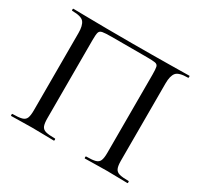

<svg xmlns="http://www.w3.org/2000/svg" viewBox="-134 -796 1011 968"><g transform="rotate(30 372.0 -312.5)"><path d="M710 -12Q712 -12 712 -6Q712 0 710 0Q685 0 654 -1Q623 -2 589 -2Q552 -2 520 -1Q488 0 462 0Q460 0 460 -6Q460 -12 462 -12Q499 -12 516.5 -17Q534 -22 540 -37Q546 -52 546 -81V-537Q546 -568 543 -581Q540 -594 525.5 -596.5Q511 -599 477 -599H272Q235 -599 219.5 -596Q204 -593 200.5 -580.5Q197 -568 197 -537V-81Q197 -52 203 -37Q209 -22 227 -17Q245 -12 281 -12Q284 -12 284 -6Q284 0 281 0Q255 0 223.5 -1Q192 -2 155 -2Q121 -2 89.5 -1Q58 0 33 0Q31 0 31 -6Q31 -12 33 -12Q69 -12 87.5 -17Q106 -22 112 -37Q118 -52 118 -81V-532Q118 -575 103 -594Q88 -613 35 -613Q32 -613 32 -619Q32 -625 35 -625Q52 -625 103.5 -624Q155 -623 226.5 -622.5Q298 -622 376 -622Q438 -622 494.5 -622.5Q551 -623 597.5 -623.5Q644 -624 674 -624.5Q704 -625 710 -625Q712 -625 712 -619Q712 -613 710 -613Q656 -613 640.5 -594Q625 -575 625 -532V-81Q625 -52 631.5 -37Q638 -22 656 -17Q674 -12 710 -12Z"/></g></svg>

Font: Cormorant Medium
Style: Regular
Weight: 500
Designer: Christian Thalmann (Catharsis Fonts)
Foundry: Catharsis Fonts
Version: Version 4.000